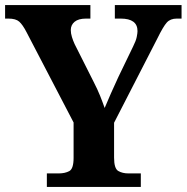

<svg xmlns="http://www.w3.org/2000/svg" viewBox="-20 -734 733 754"><path d="M164 0V-53H211Q235 -53 252 -62Q269 -71 269 -114V-253L84 -608Q69 -637 55.5 -649Q42 -661 13 -661H0V-714H335V-661H318Q288 -661 273 -648.5Q258 -636 258 -616Q258 -603 262.5 -588.5Q267 -574 273 -561L347 -414Q363 -383 373 -358Q383 -333 391 -310Q402 -336 415.5 -367Q429 -398 445 -432L503 -552Q514 -574 517 -589Q520 -604 520 -612Q520 -661 454 -661H431V-714H693V-661H674Q649 -661 635 -645.5Q621 -630 598 -583L428 -252V-115Q428 -72 444.5 -62.5Q461 -53 484 -53H533V0Z"/></svg>

Font: Noto Serif Tibetan
Style: Bold
Weight: 700
Designer: Monotype Design Team
Foundry: Monotype Imaging Inc.
Version: Version 2.103; ttfautohint (v1.8.4.7-5d5b)